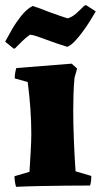

<svg xmlns="http://www.w3.org/2000/svg" viewBox="-37 -717 390 742"><path d="M25 5Q19 -17 19 -36L77 -53Q79 -88 81.5 -130.5Q84 -173 84 -199Q84 -246 80.5 -296.5Q77 -347 70 -400L20 -414Q20 -434 26 -454L240 -471L261 -452L251 -417Q248 -384 247 -353Q246 -322 246 -289Q246 -239 248.5 -175.5Q251 -112 255 -55L316 -37Q316 -28 315 -18.5Q314 -9 311 0Q269 0 219 0.5Q169 1 118.5 2Q68 3 25 5ZM21 -530 16 -529 -17 -556Q-7 -575 8.5 -602Q24 -629 44.5 -655Q65 -681 89 -694Q102 -690 118.5 -684Q135 -678 152 -671Q172 -664 191.5 -657Q211 -650 225 -646Q243 -652 257.5 -665Q272 -678 290 -696L296 -697L333 -673Q325 -659 312 -638Q299 -617 283 -595Q267 -573 251.5 -557Q236 -541 223 -536Q200 -543 180 -550Q160 -557 144 -563Q124 -570 107.5 -576Q91 -582 79 -583Q62 -571 49 -558Q36 -545 21 -530Z"/></svg>

Font: Labrada ExtraBold
Style: Regular
Weight: 800
Designer: Mercedes Jáuregui
Foundry: Omnibus-Type Team
Version: Version 1.000; ttfautohint (v1.8.4.7-5d5b)